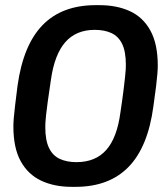

<svg xmlns="http://www.w3.org/2000/svg" viewBox="-20 -716 640 746"><path d="M259 10Q191 10 140 -14Q89 -38 60.5 -89.5Q32 -141 32 -225Q32 -239 33.5 -257Q35 -275 38.5 -305Q42 -335 48 -382Q70 -541 145.5 -618.5Q221 -696 352 -696H366Q434 -696 485 -672.5Q536 -649 564.5 -597Q593 -545 593 -461Q593 -448 591.5 -429.5Q590 -411 586.5 -381Q583 -351 576 -303Q555 -145 479.5 -67.5Q404 10 273 10ZM277 -86Q351 -86 393 -133.5Q435 -181 448 -280Q456 -333 460 -366Q464 -399 466 -417.5Q468 -436 468.5 -446.5Q469 -457 469 -464Q469 -516 454.5 -545.5Q440 -575 413 -587.5Q386 -600 348 -600Q276 -600 234 -552.5Q192 -505 178 -407Q170 -354 165.5 -321Q161 -288 159 -269Q157 -250 156.5 -240Q156 -230 156 -222Q156 -171 170.5 -141Q185 -111 212.5 -98.5Q240 -86 277 -86Z"/></svg>

Font: Chivo Mono Medium
Style: Italic
Weight: 500
Italic angle: -8.05°
Monospace: yes
Designer: Hector Gatti
Foundry: Omnibus-Type
Version: Version 1.008